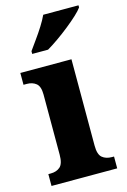

<svg xmlns="http://www.w3.org/2000/svg" viewBox="-118 -822 581 878"><g transform="rotate(-15 173.0 -383.0)"><path d="M13 0V-56H24Q52 -56 69 -71Q86 -86 86 -128V-413Q86 -452 68.5 -466Q51 -480 25 -480H9V-536H251V-127Q251 -85 268.5 -70.5Q286 -56 314 -56H324V0ZM84 -619Q98 -639 116.5 -664.5Q135 -690 152 -717Q169 -744 179 -766H346V-756Q337 -743 316 -723.5Q295 -704 267.5 -682Q240 -660 211.5 -640Q183 -620 159 -606H84Z"/></g></svg>

Font: Noto Serif SemiCondensed ExtraBold
Style: Regular
Weight: 800
Width: 4
Designer: Monotype Design Team
Foundry: Monotype Imaging Inc.
Version: Version 2.015